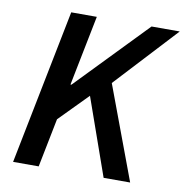

<svg xmlns="http://www.w3.org/2000/svg" viewBox="-75 -726 770 798"><g transform="rotate(10 310.0 -327.0)"><path d="M32 0 162 -654H270L211 -358H215L501 -654H620L379 -394L526 0H414L299 -326L181 -206L140 0Z"/></g></svg>

Font: Source Sans 3 SemiBold
Style: Italic
Weight: 600
Italic angle: -11°
Designer: Paul D. Hunt
Foundry: Adobe
Version: Version 3.046;hotconv 1.0.118;makeotfexe 2.5.65603